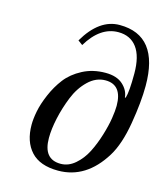

<svg xmlns="http://www.w3.org/2000/svg" viewBox="-112 -827 791 924"><g transform="rotate(15 283.0 -365.0)"><path d="M84 -169Q84 -198 91.5 -236.5Q99 -275 119.5 -323Q140 -371 170 -410Q200 -449 250.5 -475.5Q301 -502 364 -502Q420 -502 450.5 -474.5Q481 -447 484 -411L488 -412Q498 -443 498 -534Q498 -620 465.5 -663.5Q433 -707 373 -707Q283 -707 220 -602L197 -619Q269 -742 370 -742Q566 -742 566 -491Q566 -411 547.5 -301.5Q529 -192 490 -129Q403 12 264 12Q173 12 128.5 -36.5Q84 -85 84 -169ZM181 -129Q181 -23 267 -23Q306 -23 339 -51.5Q372 -80 393 -121.5Q414 -163 429 -212Q444 -261 450 -299.5Q456 -338 456 -362Q456 -467 373 -467Q326 -467 287.5 -430Q249 -393 227 -338Q205 -283 193 -228Q181 -173 181 -129Z"/></g></svg>

Font: Heuristica
Style: Italic
Weight: 400
Italic angle: -13°
Version: Version 1.0.2